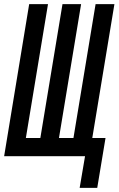

<svg xmlns="http://www.w3.org/2000/svg" viewBox="-32 -755 573 928"><path d="M353 153 379 0H-12L109 -735H200L93 -88H163L270 -735H360L253 -88H323L430 -735H521L414 -88H478L438 153Z"/></svg>

Font: Iosevka Term Curly Semibold
Style: Italic
Weight: 600
Italic angle: -9°
Designer: Belleve Invis
Foundry: Belleve Invis
Version: Version 32.3.0